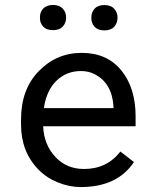

<svg xmlns="http://www.w3.org/2000/svg" viewBox="-20 -754 640 784"><path d="M310.5 -463.9Q251 -463.9 210 -423.8Q169.4 -383.8 159.2 -312.5H443.4V-319.3Q437.5 -415 366.2 -451.2Q341.8 -463.9 310.5 -463.9ZM526.9 -92.3Q459 9.8 309.6 9.8Q262.7 9.8 215.8 -9.3Q168.9 -28.3 136.2 -62.5Q65.9 -134.8 65.9 -245.6V-266.1Q65.9 -389.2 138.2 -463.4Q210.4 -538.1 314 -538.1Q417 -538.1 475.6 -466.3Q533.7 -394.5 533.7 -278.8V-238.3H156.2Q159.2 -164.1 205.1 -114.3Q251 -64 323.2 -64Q416.5 -64 471.7 -135.3ZM353 -681.6Q352.5 -703.1 366.2 -718.3Q379.9 -733.4 406.2 -733.4Q432.6 -733.4 446.3 -718.3Q460 -703.1 460 -681.6Q460 -660.2 446.3 -644.5Q432.6 -629.9 406.2 -629.9Q379.9 -629.9 366.2 -644.5Q352.5 -660.2 353 -681.6ZM143.1 -682.1Q142.6 -704.1 156.2 -718.8Q169.9 -733.4 196.3 -733.9Q222.7 -733.4 236.3 -718.8Q250 -704.1 250 -682.1Q250 -660.2 236.3 -645.5Q222.7 -630.9 196.3 -630.9Q169.9 -630.9 156.2 -645.5Q142.6 -660.2 143.1 -682.1Z"/></svg>

Font: RobotoMono-Regular
Style: Regular
Weight: 400
Designer: Google
Version: Version 2.000985; 2015; ttfautohint (v1.3)